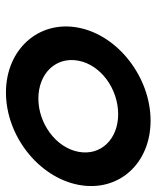

<svg xmlns="http://www.w3.org/2000/svg" viewBox="38 -540 513 628"><g transform="rotate(90 294.0 -225.5)"><path d="M70 -226C45 -96 141 11 282 11C424 11 559 -96 584 -226C609 -356 516 -462 374 -462C233 -462 95 -356 70 -226ZM178 -226C192 -300 271 -356 353 -356C434 -356 490 -300 476 -226C462 -152 383 -95 302 -95C220 -95 164 -152 178 -226Z"/></g></svg>

Font: Charger Eco
Style: Obl
Weight: 1000
Designer: Jasper
Foundry: Cannot Into Space Fonts
Version: Version 1.1